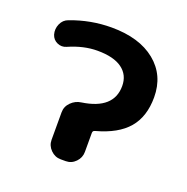

<svg xmlns="http://www.w3.org/2000/svg" viewBox="-101 -625 701 720"><g transform="rotate(20 249.0 -265.0)"><path d="M92 -404Q74 -396 56 -404Q38 -412 32 -431Q26 -452 35 -472.5Q44 -493 64 -500Q143 -530 226 -530Q337 -530 401 -478Q465 -426 465 -338Q465 -261 425 -214Q385 -167 300 -144Q291 -142 291 -133V-57Q291 -34 274.5 -17Q258 0 235 0H215Q192 0 175 -17Q158 -34 158 -57V-167Q158 -190 175 -207Q192 -224 215 -227Q338 -245 338 -337Q338 -381 304.5 -405.5Q271 -430 206 -430Q151 -430 92 -404Z"/></g></svg>

Font: Rounded Mplus 1c Bold
Style: Bold
Weight: 700
Version: Version 1.059.20150529